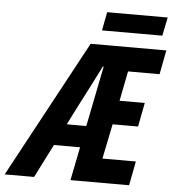

<svg xmlns="http://www.w3.org/2000/svg" viewBox="-121 -859 823 910"><g transform="rotate(5 291.0 -404.0)"><path d="M-65 0 287 -652H647L625 -537H475L447 -395H567L545 -281H424L390 -115H549L527 0H248L358 -550H354Q329 -501 305 -453Q281 -405 257 -360L75 0ZM99 -159 120 -262H353L332 -159ZM335 -720 352 -808H640L622 -720Z"/></g></svg>

Font: Source Code Pro ExtraLight
Style: Bold Italic
Weight: 700
Italic angle: -11°
Monospace: yes
Version: Version 1.016;hotconv 1.0.116;makeotfexe 2.5.65601